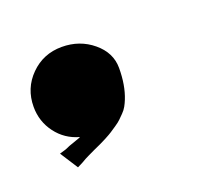

<svg xmlns="http://www.w3.org/2000/svg" viewBox="-50 -173 295 283"><g transform="rotate(-20 98.0 -31.5)"><path d="M13 28 23 25 30 22Q41 18 47 16L49 15Q27 9 13.5 -9Q0 -27 0 -50Q0 -79 20 -99Q40 -119 69 -119Q97 -119 117.5 -102Q138 -85 138 -61Q138 -34 130 -14Q128 -9 125.5 -4.5Q123 0 119 4Q115 8 112 11Q109 14 103 18Q97 22 94 24Q91 26 83.5 30Q76 34 73.5 35Q71 36 62.5 40Q54 44 52 45L46 48L39 52L31 56Z"/></g></svg>

Font: Loyal Sans
Style: Boldv1
Weight: 700
Version: Version 001.000